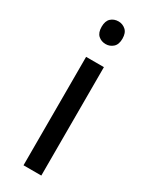

<svg xmlns="http://www.w3.org/2000/svg" viewBox="-194 -779 647 822"><g transform="rotate(30 129.0 -368.5)"><path d="M130 -737Q150 -737 165.5 -723.5Q181 -710 181 -681Q181 -652 165.5 -638.5Q150 -625 130 -625Q108 -625 93 -638.5Q78 -652 78 -681Q78 -710 93 -723.5Q108 -737 130 -737ZM173 -536V0H85V-536Z"/></g></svg>

Font: BC Sans
Style: Regular
Weight: 400
Designer: Monotype Design Team
Province of B.C.
Foundry: Monotype Imaging Inc.
Version: Version 2.000;GOOG;noto-source:20170915:90ef993387c0